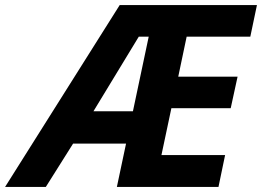

<svg xmlns="http://www.w3.org/2000/svg" viewBox="-80 -734 1029 754"><path d="M100 0 207 -170H415L379 0H778L804 -125H554L593 -309H826L853 -433H620L653 -590H903L929 -714H390L-60 0ZM287 -297 465 -590H504L442 -297Z"/></svg>

Font: BC Sans
Style: Bold Italic
Weight: 700
Italic angle: -12°
Designer: Monotype Design Team
Province of B.C.
Foundry: Monotype Imaging Inc.
Version: Version 2.000;GOOG;noto-source:20170915:90ef993387c0